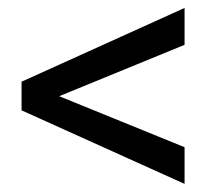

<svg xmlns="http://www.w3.org/2000/svg" viewBox="-20 -554 549 478"><path d="M439.5 -442.4V-534.2L33.7 -350.6V-279.3L439.5 -96.2V-187.5L127.4 -314.5Z"/></svg>

Font: Bert Sans
Style: Regular
Weight: 400
Designer: Christian Robertson (Google), Cristiano Sobral
Foundry: Google, Cristiano Sobral
Version: Version 3.101